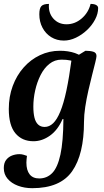

<svg xmlns="http://www.w3.org/2000/svg" viewBox="-20 -728 547 1006"><path d="M148.8 258Q108.1 258 74.1 245.2Q40.1 232.4 20 208.9Q-0.1 185.4 -0.1 153Q-0.1 125.9 12.1 110Q24.3 94.1 43 86.9Q61.7 79.7 82.1 79.7Q92.7 79.7 103.5 82.8Q114.3 85.8 121.3 88.7Q120.3 97.4 119.3 106.4Q118.3 115.5 118.3 124Q118.3 164 135.3 185.5Q152.2 207 185.5 207Q226 207 253.9 178.4Q281.8 149.7 296.6 81.8Q311.4 13.9 312.3 -104.3H307.8Q283.1 -46.8 241.8 -17.4Q200.5 12 155.4 12Q95.6 12 60.8 -29.5Q26.1 -70.9 26.1 -157Q26.1 -222 46.7 -277.5Q67.2 -333 104 -374.5Q140.7 -416 189.5 -439Q238.2 -462 294 -462Q337.7 -462 372.8 -450Q407.9 -438.1 436.7 -408.1L421.1 -370.7Q410 -381.7 382.5 -398.6Q355.1 -415.5 302.3 -415.5Q266.5 -415.5 238.7 -393.3Q210.9 -371.1 192.4 -334.2Q173.9 -297.3 164.3 -254.2Q154.7 -211.2 154.7 -169.1Q154.7 -135.3 160.6 -111.4Q166.6 -87.5 180 -75.2Q193.4 -62.9 214 -62.9Q238.2 -62.9 258.4 -82.2Q278.7 -101.5 296 -143.6Q313.4 -185.6 327.9 -253.5Q342.4 -321.5 355.2 -417.7L427.7 -462Q452.8 -462 469.2 -456.9Q485.6 -451.8 485.6 -434.4Q485.6 -426.9 479.1 -400.4Q472.6 -373.9 462.8 -335.9Q453.1 -298 443.1 -254.2Q433.1 -210.4 426.6 -167.5Q420.1 -124.6 420.1 -89.7Q420.1 80.4 358 169.2Q295.9 258 148.8 258ZM314.6 -515.4Q277.4 -515.4 248.3 -533.4Q219.1 -551.5 202.6 -582.8Q186 -614.2 186 -653.2Q186 -684.6 196.9 -696Q207.8 -707.5 236.5 -707.5Q232.5 -661.4 259.1 -631.1Q285.8 -600.8 328.6 -600.8Q372.4 -600.8 407.8 -631.1Q443.2 -661.4 454.6 -707.5Q473.6 -707.5 483.9 -701.7Q494.2 -695.9 494.2 -685.7Q494.2 -656 478.3 -625.9Q462.5 -595.7 435.9 -570.6Q409.3 -545.5 377.7 -530.5Q346.1 -515.4 314.6 -515.4Z"/></svg>

Font: Petrona
Style: Italic
Weight: 400
Italic angle: -9°
Designer: Ringo R. Seeber
Foundry: Ringo R. Seeber
Version: Version 2.001; ttfautohint (v1.8.3)